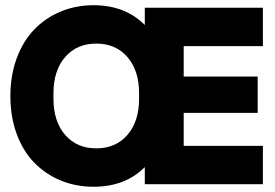

<svg xmlns="http://www.w3.org/2000/svg" viewBox="-20 -710 1061 740"><path d="M340.8 9.8Q272.5 9.8 213.9 -14.4Q155.3 -38.6 112.1 -83Q68.8 -127.4 44.4 -193.6Q20 -259.8 20 -339.8Q20 -419.9 44.7 -486.1Q69.3 -552.2 112.3 -596.7Q155.3 -641.1 213.9 -665.5Q272.5 -689.9 340.8 -689.9Q461.9 -689.9 538.1 -613.8V-680.2H993.2V-532.2H688V-415H973.1V-274.9H688V-147.9H993.2V0H538.1V-65.9Q462.4 9.8 340.8 9.8ZM186 -330.1Q186 -242.2 231 -190.2Q275.9 -138.2 351.1 -138.2Q426.3 -138.2 471.2 -190.2Q516.1 -242.2 516.1 -330.1V-350.1Q516.1 -438 471.2 -490Q426.3 -542 351.1 -542Q275.9 -542 231 -490Q186 -438 186 -350.1Z"/></svg>

Font: TASA Orbiter Display Black
Style: Regular
Weight: 900
Designer: Weizhong Zhang
Version: Version 1.000;Glyphs 3.1.2 (3151)